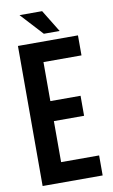

<svg xmlns="http://www.w3.org/2000/svg" viewBox="-94 -897 556 945"><g transform="rotate(-10 184.0 -424.0)"><path d="M150 -405H301V-305H150V-100H340V0H40V-700H340V-600H150ZM187 -848 255 -737H176L74 -848Z"/></g></svg>

Font: SVN-Bebas Neue
Style: Bold
Weight: 700
Designer: Ryoichi Tsunekawa
Foundry: Ryoichi Tsunekawa
Version: Version 1.300; ttfautohint (v1.7.9-c794)